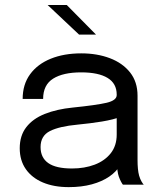

<svg xmlns="http://www.w3.org/2000/svg" viewBox="-20 -758 649 788"><path d="M262 10Q201.5 10 156.2 -9Q111 -28 86 -63.8Q61 -99.5 61 -149.5Q61 -201.5 88 -236.2Q115 -271 164 -290.5Q213 -310 278 -316.5Q376 -326.5 417.5 -336.2Q459 -346 459 -368Q459 -368.5 459 -368.8Q459 -369 459 -369.5Q459 -415.5 421.5 -438.2Q384 -461 313 -461Q239 -461 198 -435.2Q157 -409.5 157 -352H73Q73 -411.5 103.5 -453.2Q134 -495 188.2 -517Q242.5 -539 313.5 -539Q378.5 -539 430.8 -519.2Q483 -499.5 513.8 -460.8Q544.5 -422 544.5 -365Q544.5 -354.5 544.5 -344.2Q544.5 -334 544.5 -323.5V-100Q544.5 -82.5 546 -66Q547.5 -49.5 551 -37Q555.5 -22 561 -12.8Q566.5 -3.5 570 0H484.5Q482 -2.5 477 -11.8Q472 -21 467.5 -33.5Q464 -43.5 462 -58.8Q460 -74 460 -90.5L474 -81Q458.5 -54 428.8 -33.5Q399 -13 357 -1.5Q315 10 262 10ZM275.5 -66.5Q327 -66.5 368.5 -82.2Q410 -98 434.5 -129Q459 -160 459 -206V-311.5L478 -279.5Q446 -267 398.2 -259.2Q350.5 -251.5 298.5 -246.5Q223 -239.5 184.8 -220Q146.5 -200.5 146.5 -154.5Q146.5 -111 178 -88.8Q209.5 -66.5 275.5 -66.5ZM374 -616H304.5L175.5 -737.5H254Z"/></svg>

Font: Epilogue
Style: Regular
Weight: 400
Designer: Tyler Finck
Foundry: Etcetera Type Co
Version: Version 2.112